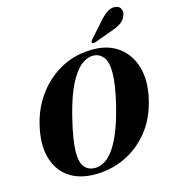

<svg xmlns="http://www.w3.org/2000/svg" viewBox="-133 -1029 1015 1146"><g transform="rotate(-15 375.0 -455.5)"><path d="M494.5 -712.5Q586.5 -712 650 -665Q713.5 -618 738 -535Q762.5 -452 738 -342.5Q712 -226.5 647.5 -147Q583 -67.5 494.5 -27.2Q406 13 308 11.5Q212 10.5 148.2 -35.5Q84.5 -81.5 62.5 -166.8Q40.5 -252 70.5 -369.5Q95.5 -468 155.2 -546Q215 -624 301.5 -668.8Q388 -713.5 494.5 -712.5ZM320 -25.5Q347 -25 375.5 -39.5Q404 -54 432.2 -90.2Q460.5 -126.5 487.5 -190.5Q514.5 -254.5 539 -353Q554.5 -417.5 561.8 -466Q569 -514.5 569 -549.5Q569 -615.5 545.5 -645.2Q522 -675 486 -676Q448.5 -678 410 -648.5Q371.5 -619 335.5 -549Q299.5 -479 269.5 -359Q251.5 -286.5 243.2 -234.5Q235 -182.5 234.5 -146.5Q234.5 -81.5 257.8 -54Q281 -26.5 320 -25.5ZM590.5 -868.5Q615 -896.5 639.2 -911.2Q663.5 -926 687.5 -922.5Q712 -919.5 720.2 -900.2Q728.5 -881 720 -861.5Q710 -833.5 686 -817.5Q662 -801.5 630 -791L516 -749.5Q510.5 -748 504.5 -748.2Q498.5 -748.5 496 -752.5Q494 -756.5 496.8 -761.5Q499.5 -766.5 504 -771.5Z"/></g></svg>

Font: Fraunces 72pt
Style: Bold Italic
Weight: 700
Italic angle: -16°
Version: Version 1.000;[b76b70a41]